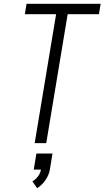

<svg xmlns="http://www.w3.org/2000/svg" viewBox="-20 -755 551 1013"><path d="M163 0 276 -680H111L120 -735H511L502 -680H337L224 0ZM176 238 151 202Q168 192 180.5 175.5Q193 159 196 140H158L172 55H257L243 140Q238 169 220 195Q202 221 176 238Z"/></svg>

Font: Iosevka SS04 Light
Style: Italic
Weight: 300
Italic angle: -9°
Monospace: yes
Designer: Belleve Invis
Foundry: Belleve Invis
Version: Version 19.0.0; ttfautohint (v1.8.4)